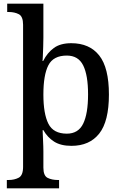

<svg xmlns="http://www.w3.org/2000/svg" viewBox="-20 -780 663 1040"><path d="M17 240V195H26Q58 195 81.5 182.5Q105 170 105 124V-646Q105 -691 82 -703Q59 -715 27 -715H19V-760H215V-576Q215 -555 214 -526Q213 -497 212 -474.5Q211 -452 210 -450H214Q236 -494 271.5 -520Q307 -546 366 -546Q465 -546 517.5 -479.5Q570 -413 570 -268Q570 -123 517.5 -56.5Q465 10 367 10Q309 10 273 -13Q237 -36 215 -75H211Q211 -73 211.5 -58.5Q212 -44 213 -24.5Q214 -5 214.5 13Q215 31 215 40V128Q215 172 238 183.5Q261 195 294 195H300V240ZM342 -56Q404 -56 430.5 -110Q457 -164 457 -269Q457 -373 430.5 -426Q404 -479 342 -479Q269 -479 242 -426.5Q215 -374 215 -268Q215 -164 242 -110Q269 -56 342 -56Z"/></svg>

Font: Noto Serif Sinhala Medium
Style: Regular
Weight: 500
Designer: Jelle Bosma - Monotype Design Team
Foundry: Monotype Imaging Inc.
Version: Version 2.007; ttfautohint (v1.8.4.7-5d5b)